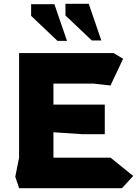

<svg xmlns="http://www.w3.org/2000/svg" viewBox="-20 -986 728 1006"><path d="M80 0 60 -60 80 -160V-708H575L625 -678L559 -538L469 -548H260V-438H529V-283H411L260 -293V-160H559L678 -64L619 0ZM331 -772 265 -964H143V-903L281 -772ZM511 -774 445 -966H323V-905L461 -774Z"/></svg>

Font: Rowdies
Style: Regular
Weight: 400
Designer: Jaikishan Patel
Version: Version 1.000; ttfautohint (v1.8.3)